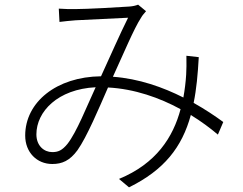

<svg xmlns="http://www.w3.org/2000/svg" viewBox="-20 -755 1040 823"><path d="M269 -138C246 -110 229 -103 204 -103C169 -103 136 -130 136 -179C136 -277 228 -373 390 -381C351 -297 309 -189 269 -138ZM937 -232C903 -257 860 -286 810 -314C822 -372 828 -437 832 -510L779 -516C780 -485 779 -455 778 -435C776 -403 772 -370 766 -337C679 -381 575 -418 464 -426C508 -522 555 -634 584 -678C591 -691 599 -698 606 -707L572 -735C562 -731 549 -728 535 -727C495 -724 351 -716 301 -716C281 -716 256 -716 232 -718L235 -661C257 -664 281 -666 304 -668C350 -670 489 -677 529 -679C494 -609 453 -515 413 -428C222 -426 88 -317 88 -174C88 -102 138 -52 204 -52C246 -52 279 -66 312 -111C352 -167 405 -293 443 -380C557 -374 664 -336 754 -287C722 -167 650 -54 490 12L533 48C683 -26 760 -123 798 -262C842 -235 881 -206 914 -178Z"/></svg>

Font: Noto Sans CJK JP Light
Style: Regular
Weight: 300
Designer: Ryoko NISHIZUKA (kana & ideographs); Paul D. Hunt (Latin, Greek & Cyrillic); Wenlong ZHANG (bopomofo); Sandoll Communica
Foundry: Adobe Systems Incorporated
Version: Version 1.004;PS 1.004;hotconv 1.0.82;makeotf.lib2.5.63406